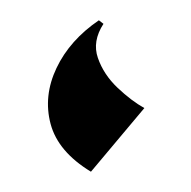

<svg xmlns="http://www.w3.org/2000/svg" viewBox="-31 -234 282 284"><g transform="rotate(-5 110.0 -92.0)"><path d="M125 -203.1 131.3 -197.3Q112.3 -172.9 118.7 -147.7Q125 -122.6 143.8 -101.3Q162.6 -80.1 180.7 -67.9L93.8 19Q47.9 -14.6 40.5 -56.6Q33.2 -98.6 56.4 -138.2Q79.6 -177.7 125 -203.1Z"/></g></svg>

Font: Lateef ExtraBold
Style: Regular
Weight: 800
Designer: SIL International
Foundry: SIL International
Version: Version 4.200